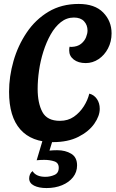

<svg xmlns="http://www.w3.org/2000/svg" viewBox="-20 -700 586 974"><path d="M249 21Q140 21 83 -43.5Q26 -108 26 -234Q26 -312 48.5 -390.5Q71 -469 115.5 -535Q160 -601 226 -640.5Q292 -680 379 -680Q461 -680 503.5 -636.5Q546 -593 546 -531Q546 -489 528 -454.5Q510 -420 480 -400Q450 -380 415 -380Q377 -380 354 -398Q331 -416 331 -444Q331 -457 333 -463Q339 -462 342 -462Q373 -463 391 -477.5Q409 -492 416.5 -511Q424 -530 424 -545Q424 -573 406.5 -592Q389 -611 355 -611Q318 -611 288.5 -587.5Q259 -564 237 -525Q215 -486 200 -438.5Q185 -391 178 -342Q171 -293 171 -249Q171 -177 195 -132Q219 -87 284 -87Q325 -87 355 -108Q385 -129 405 -160.5Q425 -192 433 -225Q457 -219 471.5 -198Q486 -177 486 -148Q486 -112 458.5 -72.5Q431 -33 378 -6Q325 21 249 21ZM216 254Q177 254 152.5 241.5Q128 229 128 205Q128 195 132 185Q136 175 145 168Q163 197 210 197Q234 197 256 187.5Q278 178 278 151Q278 126 255.5 118.5Q233 111 204 111Q194 111 185 111.5Q176 112 166 113L203 -11H254L231 64Q239 63 250 62.5Q261 62 270 62Q312 62 341.5 80Q371 98 371 139Q371 173 350.5 199Q330 225 295 239.5Q260 254 216 254Z"/></svg>

Font: Sansita Swashed Medium
Style: Regular
Weight: 500
Designer: Pablo Cosgaya
Foundry: Omnibus-Type
Version: Version 1.003; ttfautohint (v1.8.3)